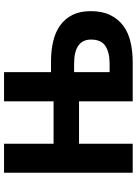

<svg xmlns="http://www.w3.org/2000/svg" viewBox="120 -812 692 973"><g transform="rotate(-90 466.5 -326.0)"><path d="M77 0V-652H224V-401H439V-652H587V-414H641Q696 -414 743 -403Q790 -392 824 -367.5Q858 -343 877 -305Q896 -267 896 -213Q896 -154 876 -113.5Q856 -73 821.5 -47.5Q787 -22 739.5 -11Q692 0 638 0H439V-272H224V0ZM587 -117H629Q687 -117 719.5 -138.5Q752 -160 752 -211Q752 -297 629 -297H587Z"/></g></svg>

Font: Giro Regular
Style: Bold
Weight: 700
Designer: Paul D. Hunt
Foundry: Adobe Systems Incorporated
Version: Version 1.000;PS 1.0;hotconv 1.0.88;makeotf.lib2.5.647800